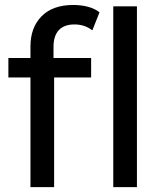

<svg xmlns="http://www.w3.org/2000/svg" viewBox="-20 -768 673 788"><path d="M280.6 -747.6Q313 -747.6 340.9 -740.2Q368.9 -732.9 388.4 -717.4L359 -643.4Q327.6 -667.7 285.9 -667.7Q243.3 -667.7 221.4 -644.3Q199.6 -620.9 199.6 -575.3V-504.6L202.1 -460.1V0H105V-576.9Q105 -655.4 150.9 -701.5Q196.7 -747.6 280.6 -747.6ZM14.4 -529.9H354V-450H14.4ZM444.9 -742H542V0H444.9Z"/></svg>

Font: iiserrat Thin
Style: Regular
Weight: 100
Designer: Akira Ohta
Foundry: Akira Ohta
Version: Version 1.200;Glyphs 3.3.1 (3343)